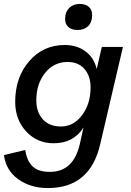

<svg xmlns="http://www.w3.org/2000/svg" viewBox="-31 -738 665 973"><path d="M362 -586Q332 -586 315 -601.5Q298 -617 299 -645Q300 -679 320.5 -698.5Q341 -718 373 -718Q403 -718 420 -702.5Q437 -687 436 -659Q435 -624 415 -605Q395 -586 362 -586ZM485 -500H592L477 -8Q426 215 212 215Q123 215 61 170Q-1 125 -11 48L97 22Q105 77 134 105Q163 133 222 133Q342 133 374 -10L392 -92Q342 -12 241 -12Q157 -12 101.5 -72Q46 -132 46 -222Q46 -346 117 -428Q188 -510 297 -510Q359 -510 402.5 -477.5Q446 -445 459 -388ZM278 -97Q342 -97 385 -154.5Q428 -212 428 -295Q428 -354 396.5 -389Q365 -424 312 -424Q242 -424 197.5 -368.5Q153 -313 153 -229Q153 -170 186 -133.5Q219 -97 278 -97Z"/></svg>

Font: Elaine Sans Medium
Style: Italic
Weight: 500
Italic angle: -13°
Designer: Wei Huang
Foundry: Wei Huang
Version: Version 2.001;December 24, 2019;FontCreator 12.0.0.2547 64-b